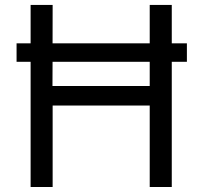

<svg xmlns="http://www.w3.org/2000/svg" viewBox="-20 -747 813 767"><path d="M666.2 -573.9V-727.3H578.1V-573.9H190L190.3 -727.3H102.3V-573.9H46.2V-500H102.3V0H190.3V-325.3H578.1V0H666.2V-500H726.6V-573.9ZM189.6 -403.4 190 -500H578.1V-403.4Z"/></svg>

Font: Riot Sans 2.0
Style: Regular
Weight: 400
Designer: Rasmus Andersson
Foundry: rsms
Version: Version 3.006;hotconv 1.0.109;makeotfexe 2.5.65596